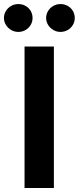

<svg xmlns="http://www.w3.org/2000/svg" viewBox="-63 -940 394 960"><path d="M206.4 0H59.7V-707.2H206.4ZM-43.3 -850Q-43.3 -869.1 -33.4 -885.2Q-23.5 -901.3 -7.2 -910.5Q9.1 -919.7 28.7 -919.7Q48.3 -919.7 64.6 -910.5Q81 -901.3 90.4 -885.3Q99.8 -869.3 99.8 -850Q99.8 -831.3 90.4 -815.4Q81 -799.4 64.6 -789.9Q48.3 -780.4 28.7 -780.4Q9.3 -780.4 -7.1 -789.9Q-23.5 -799.4 -33.4 -815.4Q-43.3 -831.4 -43.3 -850ZM167.6 -850Q167.6 -869.1 177.5 -885.2Q187.4 -901.3 203.7 -910.5Q220 -919.7 239.6 -919.7Q259 -919.7 275.5 -910.5Q292 -901.3 301.4 -885.2Q310.8 -869.1 310.8 -850Q310.8 -831.3 301.4 -815.4Q292 -799.4 275.5 -789.9Q259 -780.4 239.6 -780.4Q220.2 -780.4 203.8 -789.9Q187.4 -799.4 177.5 -815.4Q167.6 -831.4 167.6 -850Z"/></svg>

Font: Pretendard Variable
Style: Regular
Weight: 400
Designer: Base glyphs from Inter by Rasmus Andersson; Hangul glyphs from Noto Sans CJK(Source Han Sans) by Jang Soo-young and Kang
Foundry: Kil Hyung-jin
Version: Version 1.100;FEAKit 1.0